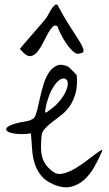

<svg xmlns="http://www.w3.org/2000/svg" viewBox="-20 -814 478 839"><path d="M214.8 -7.8Q177.7 -23.4 158.7 -47.9Q139.6 -72.3 130.9 -101.6Q122.1 -130.9 120.1 -164.1Q118.2 -197.3 115.2 -231.4Q92.8 -227.5 71.3 -228Q49.8 -228.5 33.7 -231.9Q17.6 -235.4 10.7 -241.7Q3.9 -248 9.3 -255.4Q14.6 -262.7 36.1 -270.5Q57.6 -278.3 99.6 -285.2Q105.5 -285.2 116.7 -291Q127.9 -296.9 129.9 -299.8Q136.7 -309.6 142.6 -333.5Q148.4 -357.4 154.8 -386.7Q161.1 -416 170.4 -445.8Q179.7 -475.6 193.8 -497.1Q208 -518.6 228 -527.3Q248 -536.1 277.3 -523.4Q280.3 -521.5 285.6 -516.1Q291 -510.7 296.9 -504.9Q302.7 -499 308.1 -493.7Q313.5 -488.3 315.4 -485.4Q319.3 -437.5 309.6 -404.3Q299.8 -371.1 283.2 -348.1Q266.6 -325.2 246.1 -309.6Q225.6 -293.9 207 -279.8Q188.5 -265.6 175.3 -251Q162.1 -236.3 161.1 -214.8Q159.2 -189.5 159.2 -168.5Q159.2 -147.5 164.1 -128.9Q168.9 -110.4 180.7 -93.8Q192.4 -77.1 214.8 -61.5Q231.4 -49.8 255.9 -55.7Q280.3 -61.5 305.7 -76.2Q331.1 -90.8 355.5 -109.4Q379.9 -127.9 397.5 -141.1Q415 -154.3 422.9 -158.2Q430.7 -162.1 422.9 -146.5Q409.2 -114.3 390.6 -82Q372.1 -49.8 346.7 -27.3Q321.3 -4.9 288.6 2.4Q255.9 9.8 214.8 -7.8ZM183.6 -362.3Q182.6 -357.4 179.7 -342.8Q176.8 -328.1 176.8 -323.2Q177.7 -322.3 180.2 -322.3Q182.6 -322.3 183.6 -323.2Q186.5 -325.2 192.4 -329.6Q198.2 -334 204.1 -338.4Q210 -342.8 215.3 -347.2Q220.7 -351.6 222.7 -353.5Q252 -382.8 264.2 -407.7Q276.4 -432.6 276.4 -448.2Q276.4 -463.9 266.1 -469.2Q255.9 -474.6 241.7 -465.8Q227.5 -457 211.9 -432.1Q196.3 -407.2 183.6 -362.3ZM90.8 -576.2Q88.9 -578.1 79.6 -586.9Q70.3 -595.7 67.4 -599.6Q66.4 -600.6 82.5 -619.1Q98.6 -637.7 119.1 -661.6Q139.6 -685.5 159.2 -708Q178.7 -730.5 184.6 -739.3Q192.4 -752 200.7 -767.6Q209 -783.2 222.7 -793.9H230.5Q258.8 -740.2 284.2 -701.2Q309.6 -662.1 325.7 -636.2Q341.8 -610.4 344.7 -596.7Q347.7 -583 331.1 -581.1Q317.4 -574.2 301.8 -587.4Q286.1 -600.6 271.5 -621.6Q256.8 -642.6 245.6 -665Q234.4 -687.5 230.5 -700.2Q218.8 -706.1 209 -695.8Q199.2 -685.5 189.5 -668Q179.7 -650.4 169.4 -629.4Q159.2 -608.4 147.5 -592.8Q135.7 -577.1 121.6 -570.8Q107.4 -564.5 90.8 -576.2Z"/></svg>

Font: Give You Glory
Style: Regular
Weight: 400
Designer: Kimberly Geswein
Foundry: Kimberly Geswein
Version: Version 1.002